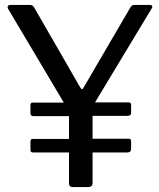

<svg xmlns="http://www.w3.org/2000/svg" viewBox="-20 -762 649 782"><path d="M598 -728 367 -345H504Q514 -345 514 -335V-303Q514 -296 510 -293Q506 -290 497 -290H357V-197H504Q514 -197 514 -187V-155Q514 -141 497 -141H357V-17Q357 0 337 0H277Q261 0 261 -15V-141H116Q109 -141 106.5 -143.5Q104 -146 104 -153V-185Q104 -196 112 -196H261V-289H116Q104 -289 104 -301V-333Q104 -344 112 -344H240L13 -726Q11 -729 11 -733Q11 -742 24 -742H99Q108 -742 112 -739.5Q116 -737 120 -730L305 -409Q306 -408 308.5 -403.5Q311 -399 314 -399Q318 -399 322 -408L510 -730Q515 -738 518.5 -740Q522 -742 531 -742H590Q597 -742 599.5 -738Q602 -734 598 -728Z"/></svg>

Font: Libre Franklin
Style: Regular
Weight: 400
Designer: Pablo Impallari, Rodrigo Fuenzalida
Foundry: Impallari Type
Version: Version 1.002; ttfautohint (v1.5)